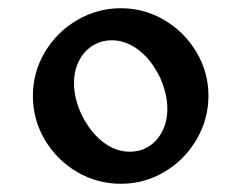

<svg xmlns="http://www.w3.org/2000/svg" viewBox="-20 -547 587 467"><path d="M60 -314Q60 -371 89 -420Q118 -469 167.5 -498Q217 -527 274 -527Q331 -527 380 -498Q429 -469 458 -420Q487 -371 487 -314Q487 -257 458 -207.5Q429 -158 380 -129Q331 -100 274 -100Q216 -100 167 -129Q118 -158 89 -207Q60 -256 60 -314ZM387 -282Q387 -319 369 -359Q348 -402 317 -425.5Q286 -449 252 -449Q231 -449 215 -441Q189 -429 174.5 -403.5Q160 -378 160 -345Q160 -308 178 -269Q199 -226 230 -202Q261 -178 295 -178Q317 -178 333 -186Q358 -198 372.5 -223.5Q387 -249 387 -282Z"/></svg>

Font: Sumana
Style: Bold
Weight: 700
Designer: Cyreal, Alexei Vanyashin (Devanagari), Olga Karpushina (Latin)
Foundry: Cyreal
Version: Version 1.015;PS 001.015;hotconv 1.0.70;makeotf.lib2.5.58329